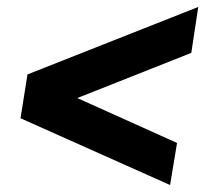

<svg xmlns="http://www.w3.org/2000/svg" viewBox="-20 -563 590 552"><path d="M469 -31 39 -223 59 -349 550 -543 530 -411 197 -279 198 -283 489 -152Z"/></svg>

Font: Nunito Sans 7pt SemiCondensed Black
Style: Italic
Weight: 900
Width: 4
Italic angle: -9°
Designer: Vernon Adams
Foundry: Vernon Adams
Version: Version 3.101;gftools[0.9.27]